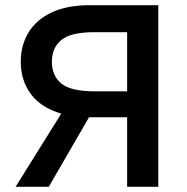

<svg xmlns="http://www.w3.org/2000/svg" viewBox="-20 -720 720 740"><path d="M40 0 216 -282Q138 -305 99 -357.5Q60 -410 60 -482Q60 -546 90 -595Q120 -644 179 -672Q238 -700 325 -700H590V0H470V-268H323L168 0ZM180 -482Q180 -428 216.5 -398Q253 -368 345 -368H470V-596H345Q253 -596 216.5 -566Q180 -536 180 -482Z"/></svg>

Font: Golos Text Medium
Style: Regular
Weight: 500
Designer: A.Korolkova, Vitaly Kuzmin
Foundry: ParaType Ltd
Version: Version 2.004